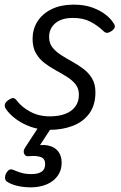

<svg xmlns="http://www.w3.org/2000/svg" viewBox="-20 -539 519 825"><path d="M192 19Q148 19 111 5.5Q74 -8 47 -28.5Q20 -49 6 -70Q0 -78 0.5 -87.5Q1 -97 13 -107Q25 -116 34 -117.5Q43 -119 52 -107Q73 -79 110 -59Q147 -39 194 -39Q232 -39 260 -49.5Q288 -60 303.5 -81Q319 -102 319 -132Q319 -159 304.5 -177Q290 -195 267.5 -209Q245 -223 219.5 -237Q194 -251 171.5 -268Q149 -285 134.5 -310Q120 -335 120 -372Q120 -413 140.5 -446Q161 -479 200.5 -499Q240 -519 298 -519Q342 -519 375.5 -507Q409 -495 432 -477.5Q455 -460 466 -442Q474 -432 473.5 -424Q473 -416 460 -406Q450 -399 441.5 -398Q433 -397 425 -405Q399 -430 368 -446Q337 -462 294 -462Q244 -462 217.5 -439Q191 -416 191 -380Q191 -353 205.5 -335Q220 -317 242.5 -302.5Q265 -288 290.5 -274Q316 -260 338.5 -243Q361 -226 375.5 -202Q390 -178 390 -142Q390 -87 363.5 -51Q337 -15 292 2Q247 19 192 19ZM112 266Q82 266 54 259.5Q26 253 8 240Q1 233 1.5 223Q2 213 7 204Q14 193 21 190Q28 187 37 191Q51 197 69.5 203Q88 209 115 209Q143 209 158.5 199Q174 189 174 166Q174 143 155.5 136Q137 129 105 132Q96 133 91.5 130.5Q87 128 84 122Q81 115 82 109Q83 103 88 95L156 -9H213L138 106L116 92Q157 80 186 86Q215 92 230 111.5Q245 131 245 160Q245 193 227.5 217Q210 241 180 253.5Q150 266 112 266Z"/></svg>

Font: Playwrite CU Light
Style: Regular
Weight: 300
Designer: Veronika Burian, José Scaglione
Foundry: TypeTogether
Version: Version 1.002